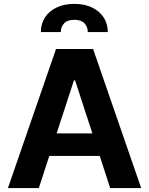

<svg xmlns="http://www.w3.org/2000/svg" viewBox="-20 -956 758 976"><path d="M20.3 0 264.8 -707H453.2L697.6 0H540.1L361.7 -547.4H355.8L177.4 0ZM547 -278V-163.3H169.2V-278ZM358.2 -936.3Q409.3 -936.3 447.6 -918Q485.9 -899.8 506.9 -867.4Q527.9 -835.1 527.9 -793.1H426.4Q425.8 -820.5 409.2 -837.9Q392.5 -855.3 358.2 -855.3Q323 -855.3 306.2 -837.7Q289.3 -820.1 289.3 -793.1H187.8Q187.8 -835.1 208.6 -867.4Q229.5 -899.8 268 -918Q306.5 -936.3 358.2 -936.3Z"/></svg>

Font: Pretendard JP Variable
Style: Regular
Weight: 400
Designer: Base glyphs from Inter by Rasmus Andersson; Hangul glyphs from Noto Sans CJK(Source Han Sans) by Jang Soo-young and Kang
Foundry: Kil Hyung-jin
Version: Version 1.307;Glyphs 3.2 (3192)